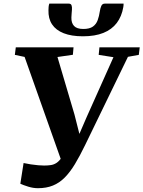

<svg xmlns="http://www.w3.org/2000/svg" viewBox="-20 -998 772 1034"><path d="M184.5 15.5Q158.5 15.5 132 7.2Q105.5 -1 89.5 -8.5L107 -120Q125.5 -116 146.2 -112.8Q167 -109.5 186 -108Q205 -106.5 217.5 -106.5Q237.5 -106.5 254 -109Q270.5 -111.5 284.8 -121Q299 -130.5 312 -149.8Q325 -169 337.5 -202.5L318 -111L112.5 -691.5L60 -702.5L65 -743H376L372.5 -703L289.5 -691L381 -381.5L421.5 -222L379 -211L446.5 -367L591 -690L511.5 -702.5L515.5 -743H732.5L727.5 -702.5L669 -692L438.5 -217Q410 -158 383.5 -114.2Q357 -70.5 328.5 -41.8Q300 -13 265 1.2Q230 15.5 184.5 15.5ZM350 -978.5Q362 -978.5 365.2 -969.5Q368.5 -960.5 367.5 -947Q367 -938 365.8 -925.5Q364.5 -913 364.5 -904Q363.5 -874.5 378.8 -858.2Q394 -842 428.5 -842Q462.5 -842 480.5 -855Q498.5 -868 506.2 -889.8Q514 -911.5 517.5 -936.5Q520 -953.5 525.5 -966Q531 -978.5 544.5 -978.5H645.5Q645.5 -974 645.2 -969.2Q645 -964.5 644 -959.5Q635.5 -909.5 608.8 -874.2Q582 -839 536.8 -820.8Q491.5 -802.5 426.5 -802.5Q365 -802.5 323 -819Q281 -835.5 260.2 -867Q239.5 -898.5 241 -943.5Q241 -952 241.8 -960.8Q242.5 -969.5 245.5 -978.5Z"/></svg>

Font: Merriweather 60pt ExtraBold
Style: Italic
Weight: 800
Italic angle: -7.8°
Version: Version 2.101